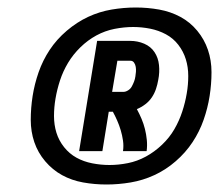

<svg xmlns="http://www.w3.org/2000/svg" viewBox="-20 -917 584 512"><path d="M191 -514 239 -808H327Q347 -808 364.5 -800.5Q382 -793 392 -778Q402 -763 404 -743.5Q406 -724 402 -704Q400 -692 396 -680Q392 -668 385 -657.5Q378 -647 367.5 -639Q357 -631 345 -626Q352 -613 357.5 -600Q363 -587 366.5 -573Q370 -559 371.5 -544Q373 -529 371 -514H308Q310 -528 308 -542Q306 -556 302 -569.5Q298 -583 292.5 -595.5Q287 -608 281 -619H270L253 -514ZM279 -672H309Q315 -672 321.5 -676Q328 -680 331.5 -686.5Q335 -693 337.5 -699.5Q340 -706 341 -713Q342 -719 342.5 -725.5Q343 -732 342 -738.5Q341 -745 337.5 -750Q334 -755 328 -755H293ZM264 -425Q232 -425 201.5 -430.5Q171 -436 145.5 -450Q120 -464 100.5 -487Q81 -510 71.5 -538Q62 -566 62 -597.5Q62 -629 67 -661Q72 -693 83 -724.5Q94 -756 112.5 -784Q131 -812 158 -835Q185 -858 215 -872Q245 -886 277.5 -891.5Q310 -897 342 -897Q374 -897 404.5 -891.5Q435 -886 461 -872Q487 -858 506 -835Q525 -812 534.5 -784Q544 -756 544 -724.5Q544 -693 539 -661Q534 -629 523 -597.5Q512 -566 493.5 -538Q475 -510 448.5 -487Q422 -464 391.5 -450Q361 -436 328.5 -430.5Q296 -425 264 -425ZM272 -477Q296 -477 321 -482Q346 -487 369 -499.5Q392 -512 412 -531Q432 -550 445 -572.5Q458 -595 466 -619.5Q474 -644 478 -668Q482 -691 482 -714.5Q482 -738 475.5 -759Q469 -780 455.5 -797.5Q442 -815 422.5 -825.5Q403 -836 380.5 -840.5Q358 -845 335 -845Q311 -845 285.5 -840Q260 -835 237 -822.5Q214 -810 194.5 -791Q175 -772 161.5 -749.5Q148 -727 140 -702.5Q132 -678 128 -654Q124 -631 124 -607.5Q124 -584 130.5 -563Q137 -542 151 -524.5Q165 -507 184 -496.5Q203 -486 226 -481.5Q249 -477 272 -477Z"/></svg>

Font: Iosevka Term Curly XBd Obl
Style: Regular
Weight: 800
Italic angle: -9°
Designer: Belleve Invis
Foundry: Belleve Invis
Version: Version 32.3.0